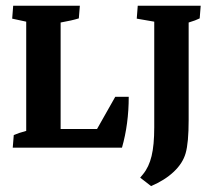

<svg xmlns="http://www.w3.org/2000/svg" viewBox="-20 -503 718 654"><path d="M23.4 0 26.9 -43Q43.5 -50.3 69.3 -57.1V-429.2L21.5 -439.5L24.9 -483.4H252L248.5 -440.4Q225.1 -433.1 186.5 -426.3V-63.5H310.5L372.6 -173.3H418.5Q418.5 -80.6 395.5 0ZM494.6 130.9 457.5 102.1 467.3 90.3Q487.3 65.9 496.3 28.6Q505.4 -8.8 505.4 -69.3V-429.2L445.8 -439.5L449.2 -483.4H663.6L660.2 -440.4Q647 -433.6 622.6 -426.3V-94.2Q622.6 -16.6 612.3 19Q602.5 53.2 572 82Q541.5 110.8 494.6 130.9Z"/></svg>

Font: Markazi Text
Style: Bold
Weight: 700
Designer: Borna Izadpanah (Arabic designer), Fiona Ross (Arabic design director) and Florian Runge (Latin designer)
Foundry: Borna Izadpanah and Florian Runge
Version: Version 1.001; ttfautohint (v1.8.3)